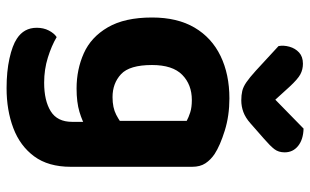

<svg xmlns="http://www.w3.org/2000/svg" viewBox="-204 -562 965 598"><g transform="rotate(90 279.0 -263.5)"><path d="M256 -19Q197 -19 146.5 -41.5Q96 -64 65.5 -116.5Q35 -169 35 -254Q35 -333 66.5 -386.5Q98 -440 155 -467.5Q212 -495 287 -495Q341 -495 387.5 -480.5Q434 -466 460 -449Q478 -437 489 -420.5Q500 -404 500 -379V-65H357V-362Q346 -368 330.5 -373Q315 -378 292 -378Q244 -378 213.5 -348Q183 -318 183 -254Q183 -184 211.5 -157.5Q240 -131 283 -131Q316 -131 338 -142.5Q360 -154 376 -168L380 -50Q359 -37 329 -28Q299 -19 256 -19ZM360 -5V-98H500V-1Q500 69 467.5 113Q435 157 379.5 178Q324 199 255 199Q203 199 162.5 190Q122 181 101 167Q67 145 67 105Q67 84 75.5 67.5Q84 51 96 43Q123 59 160 70.5Q197 82 238 82Q294 82 327 61.5Q360 41 360 -5ZM251 -682 291 -638 381 -726Q415 -725 435 -709Q455 -693 455 -667Q455 -648 445 -635Q435 -622 413 -603L364 -560Q347 -545 329.5 -538.5Q312 -532 293 -532Q277 -532 264 -535Q251 -538 236.5 -548Q222 -558 201 -577L124 -648Q121 -664 126 -682Q131 -700 144 -712Q157 -724 179 -724Q197 -724 212 -716Q227 -708 251 -682Z"/></g></svg>

Font: Baloo Bhaijaan 2
Style: Bold
Weight: 700
Designer: Sanskriti Dholi, Noopur Datye and Ek Type
Foundry: Ek Type
Version: Version 1.701